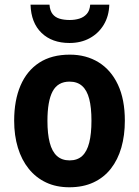

<svg xmlns="http://www.w3.org/2000/svg" viewBox="-20 -790 594 820"><path d="M513.2 -274.4Q513.2 -211.9 498.3 -159.9Q483.4 -107.9 453.6 -69.8Q423.8 -31.7 379.4 -11Q335 9.8 275.9 9.8Q220.2 9.8 176.8 -10.7Q133.3 -31.2 102.8 -69.1Q72.3 -106.9 56.4 -159.2Q40.5 -211.4 40.5 -274.4Q40.5 -361.3 67.6 -424.6Q94.7 -487.8 147.5 -522.2Q200.2 -556.6 278.3 -556.6Q348.1 -556.6 401.1 -523.9Q454.1 -491.2 483.6 -428.5Q513.2 -365.7 513.2 -274.4ZM182.6 -273.4Q182.6 -218.3 192.4 -180.7Q202.1 -143.1 223.1 -124Q244.1 -105 277.3 -105Q310.5 -105 331.1 -124Q351.6 -143.1 361.1 -180.9Q370.6 -218.8 370.6 -274.4Q370.6 -330.6 361.1 -367.4Q351.6 -404.3 330.8 -422.9Q310.1 -441.4 276.9 -441.4Q227.1 -441.4 204.8 -399.9Q182.6 -358.4 182.6 -273.4ZM446.8 -770Q445.3 -721.2 423.1 -684.3Q400.9 -647.5 363.3 -627Q325.7 -606.4 276.9 -606.4Q202.1 -606.4 157.5 -649.4Q112.8 -692.4 110.4 -770H191.4Q193.4 -744.1 204.6 -730Q215.8 -715.8 234.6 -710.2Q253.4 -704.6 277.8 -704.6Q299.8 -704.6 318.8 -710.4Q337.9 -716.3 350.6 -730.5Q363.3 -744.6 365.2 -770Z"/></svg>

Font: Open Sans SemiCondensed
Style: Bold
Weight: 700
Width: 4
Designer: Monotype Design Team
Foundry: Monotype Imaging Inc.
Version: Version 3.003